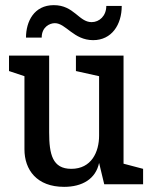

<svg xmlns="http://www.w3.org/2000/svg" viewBox="-20 -716 589 746"><path d="M229 10C300 10 352 -21 365 -83L385 0H536V-60L460 -80V-500H275V-440L365 -420V-189C365 -125 335 -60 257 -60C184 -60 171 -116 171 -202V-500H15V-440L75 -420V-136C75 -56 123 10 229 10ZM393 -693C393 -654 366 -630 336 -630C286 -630 268 -696 189 -696C112 -696 81 -632 81 -570H142C142 -611 173 -626 193 -626C236 -626 266 -560 342 -560C414 -560 453 -620 453 -693Z"/></svg>

Font: Hermeneus One
Style: Regular
Weight: 400
Designer: Rodrigo Fuenzalida, Pablo Impallari
Foundry: Pablo Impallari, Rodrigo Fuenzalida
Version: Version 1.002